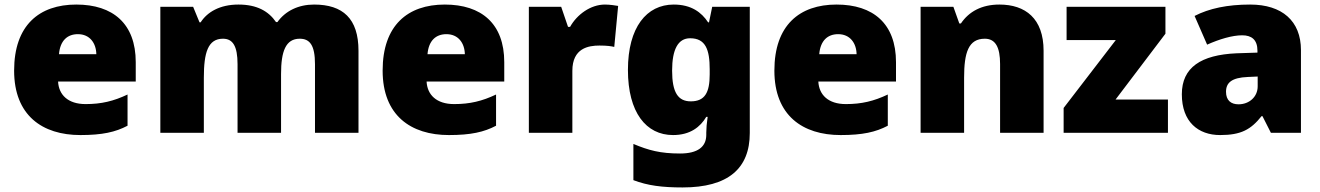

<svg xmlns="http://www.w3.org/2000/svg" viewBox="-20 -583 5796 843"><path d="M315 -563C152 -563 42 -472 42 -273C42 -76 166 10 333 10C429 10 487 -3 540 -31V-168C479 -139 425 -126 356 -126C278 -126 238 -167 235 -225H576V-310C576 -479 476 -563 315 -563ZM322 -433C374 -433 402 -394 403 -345H239C244 -406 277 -433 322 -433Z M1359 -563C1290 -563 1233 -535 1198 -486H1192C1159 -534 1108 -563 1027 -563C945 -563 890 -530 861 -485H856L828 -553H684V0H875V-242C875 -352 893 -413 959 -413C1002 -413 1023 -381 1023 -301V0H1214V-258C1214 -357 1234 -413 1296 -413C1340 -413 1363 -385 1363 -301V0H1554V-360C1554 -502 1485 -563 1359 -563Z M1933 -563C1770 -563 1660 -472 1660 -273C1660 -76 1784 10 1951 10C2047 10 2105 -3 2158 -31V-168C2097 -139 2043 -126 1974 -126C1896 -126 1856 -167 1853 -225H2194V-310C2194 -479 2094 -563 1933 -563ZM1940 -433C1992 -433 2020 -394 2021 -345H1857C1862 -406 1895 -433 1940 -433Z M2636 -563C2573 -563 2513 -519 2483 -465H2474L2444 -553H2302V0H2493V-272C2493 -372 2564 -383 2612 -383C2647 -383 2664 -380 2677 -377L2694 -557C2683 -559 2657 -563 2636 -563Z M2938 -563C2819 -563 2737 -463 2737 -276C2737 -89 2817 10 2935 10C3011 10 3055 -26 3081 -70H3087C3083 -43 3081 -18 3081 -1V9C3081 62 3043 91 2966 91C2879 91 2828 77 2761 49V208C2824 232 2888 240 2977 240C3177 240 3272 157 3272 1V-553H3107L3093 -485H3089C3060 -529 3015 -563 2938 -563ZM3010 -415C3078 -415 3096 -365 3096 -279V-256C3096 -177 3075 -138 3013 -138C2957 -138 2931 -177 2931 -273C2931 -366 2957 -415 3010 -415Z M3653 -563C3490 -563 3380 -472 3380 -273C3380 -76 3504 10 3671 10C3767 10 3825 -3 3878 -31V-168C3817 -139 3763 -126 3694 -126C3616 -126 3576 -167 3573 -225H3914V-310C3914 -479 3814 -563 3653 -563ZM3660 -433C3712 -433 3740 -394 3741 -345H3577C3582 -406 3615 -433 3660 -433Z M4368 -563C4290 -563 4234 -532 4199 -480H4192L4166 -553H4022V0H4213V-242C4213 -352 4232 -413 4304 -413C4351 -413 4371 -375 4371 -302V0H4562V-360C4562 -502 4482 -563 4368 -563Z M5108 0V-146H4878L5097 -435V-553H4663V-407H4879L4650 -109V0Z M5469 -563C5369 -563 5289 -546 5225 -513L5280 -387C5334 -411 5390 -428 5434 -428C5475 -428 5501 -409 5501 -360V-352L5409 -349C5253 -342 5169 -287 5169 -169C5169 -48 5241 10 5337 10C5429 10 5472 -14 5519 -73H5523L5560 0H5692V-363C5692 -491 5609 -563 5469 -563ZM5458 -245 5502 -247V-204C5502 -157 5464 -125 5418 -125C5385 -125 5363 -142 5363 -180C5363 -220 5388 -242 5458 -245Z"/></svg>

Font: Noto Sans Malayalam Black
Style: Regular
Weight: 900
Designer: Jelle Bosma - Monotype Design Team
Foundry: Monotype Imaging Inc.
Version: Version 2.104